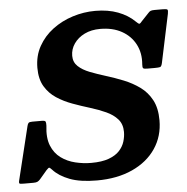

<svg xmlns="http://www.w3.org/2000/svg" viewBox="-87 -823 872 897"><g transform="rotate(-5 349.5 -375.0)"><path d="M267 -570Q267 -601 285 -627Q303 -653 334.5 -668.5Q366 -684 408 -684Q466.5 -684 508.8 -660.5Q551 -637 572.5 -596Q594 -555 589.5 -502Q588.5 -488 591.8 -484Q595 -480 611 -480H646Q665 -480 671.5 -482Q678 -484 681.5 -500L729.5 -727Q732.5 -742.5 729.2 -746.2Q726 -750 707.5 -750H669.5Q657 -750 651 -747.8Q645 -745.5 639.5 -739L604.5 -702Q595 -690 590.8 -692.2Q586.5 -694.5 576.5 -704Q545 -735 498.5 -752.5Q452 -770 392 -770Q338.5 -770 286.2 -753.5Q234 -737 192 -705.5Q150 -674 125 -629.2Q100 -584.5 100 -528Q100 -475.5 120.5 -441Q141 -406.5 174.5 -384.5Q208 -362.5 248.2 -347.8Q288.5 -333 328.8 -320.8Q369 -308.5 402.5 -293.2Q436 -278 456.5 -254.8Q477 -231.5 477 -195Q477 -173 470 -150Q463 -127 445.2 -107.5Q427.5 -88 395 -76Q362.5 -64 312 -64Q275 -64 237.8 -73Q200.5 -82 171 -103.5Q141.5 -125 126.5 -162Q111.5 -199 118.5 -255.5Q119 -268.5 116.8 -274.2Q114.5 -280 99 -280H55Q41.5 -280 37.2 -276.2Q33 -272.5 30.5 -262L-31 -10Q-34 2.5 -28 3.8Q-22 5 -7.5 5H35Q48 5 54.2 1.8Q60.5 -1.5 66.5 -8L101 -48.5Q111.5 -59.5 114.5 -59Q117.5 -58.5 127 -48.5Q154.5 -18 204 1Q253.5 20 332 20Q427.5 20 498.5 -12.5Q569.5 -45 608.2 -102.5Q647 -160 647 -235Q647 -292 626.5 -330.2Q606 -368.5 572 -393Q538 -417.5 497.5 -433.8Q457 -450 416.5 -462.5Q376 -475 342 -488.2Q308 -501.5 287.5 -520.8Q267 -540 267 -570Z"/></g></svg>

Font: Besley
Style: Bold Italic
Weight: 700
Italic angle: -13°
Designer: Owen Earl
Foundry: indestructible type*
Version: Version 2.001